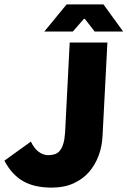

<svg xmlns="http://www.w3.org/2000/svg" viewBox="-21 -844 582 876"><path d="M120 -198Q135 -166 156 -151Q177 -136 198 -136Q215 -136 229 -140.5Q243 -145 252.5 -157Q262 -169 268 -189Q274 -209 276 -240L297 -650H469L447 -226Q445 -177 429 -134Q413 -91 384.5 -58.5Q356 -26 313.5 -7Q271 12 215 12Q135 12 83.5 -18Q32 -48 -1 -111ZM181 -700 283 -824H451L541 -700H411L366 -758H362L311 -700Z"/></svg>

Font: Kilde Sans Black
Style: Regular
Weight: 900
Italic angle: -3°
Designer: Paul D. Hunt
Foundry: Adobe Systems Incorporated
Version: Version 1.050;PS Version 1.000;hotconv 1.0.70;makeotf.lib2.5